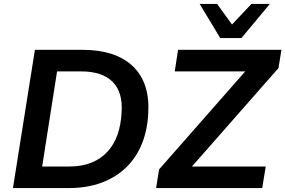

<svg xmlns="http://www.w3.org/2000/svg" viewBox="-20 -959 1455 979"><path d="M46 0 158 -705H398Q570 -705 657.5 -621Q745 -537 736 -382Q732 -297 704 -227Q676 -157 624.5 -106.5Q573 -56 499 -28Q425 0 329 0ZM195 -110H333Q398 -110 447 -130Q496 -150 529 -186.5Q562 -223 579.5 -273.5Q597 -324 600 -386Q607 -489 554 -542Q501 -595 392 -595H271ZM776 0 791 -95 1270 -640 1276 -595H871L888 -705H1415L1400 -612L920 -66L914 -110H1335L1317 0ZM1103 -765 998 -939H1087L1163 -834L1262 -939H1356L1211 -765Z"/></svg>

Font: Nunito Sans 10pt
Style: Bold Italic
Weight: 700
Italic angle: -9°
Designer: Vernon Adams
Foundry: Vernon Adams
Version: Version 3.101;gftools[0.9.27]